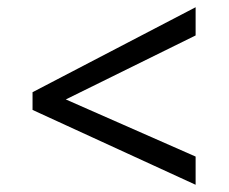

<svg xmlns="http://www.w3.org/2000/svg" viewBox="-20 -588 632 531"><path d="M70 -284V-333L521 -568V-490L162 -313L521 -155V-77Z"/></svg>

Font: lbangla25
Style: Book
Weight: 400
Designer: Jelle Bosma - Monotype Design Team
Foundry: Monotype Imaging Inc.
Version: Version 2.003